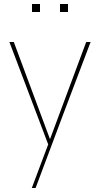

<svg xmlns="http://www.w3.org/2000/svg" viewBox="-20 -740 500 960"><path d="M158 200H139L221 -18L27 -530H49L230 -44L411 -530H433Q294 -165 158 200ZM320 -680H280V-720H320ZM180 -680H140V-720H180Z"/></svg>

Font: Tanohe Sans Thin
Style: Regular
Weight: 100
Designer: Village Type and Design LLC & Cristiano Sobral
Foundry: Cooper Hewitt Smithsonian Design Museum
Version: Version 1.00;September 29, 2021;FontCreator 13.0.0.2655 64-b